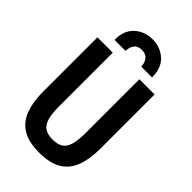

<svg xmlns="http://www.w3.org/2000/svg" viewBox="-273 -1001 1107 1107"><g transform="rotate(45 280.0 -447.5)"><path d="M279 15Q191 15 140.5 -17Q90 -49 68.5 -108.5Q47 -168 47 -247V-693H172V-257Q172 -195 182.5 -159.5Q193 -124 217 -108.5Q241 -93 280 -93Q320 -93 344 -108Q368 -123 378.5 -159.5Q389 -196 389 -257V-693H513V-247Q513 -168 491.5 -108.5Q470 -49 419 -17Q368 15 279 15ZM127 -752Q126 -828 170.5 -869Q215 -910 280 -910Q345 -910 389.5 -869Q434 -828 433 -752H345Q344 -776 335.5 -792Q327 -808 313.5 -815.5Q300 -823 280 -823Q260 -823 246.5 -815.5Q233 -808 225.5 -792Q218 -776 216 -752Z"/></g></svg>

Font: Ubuntu Sans Mono SemiBold
Style: Regular
Weight: 600
Monospace: yes
Designer: Dalton Maag Ltd
Foundry: Dalton Maag Ltd
Version: Version 1.006